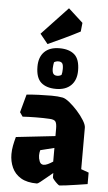

<svg xmlns="http://www.w3.org/2000/svg" viewBox="-63 -997 592 1049"><g transform="rotate(5 233.0 -472.5)"><path d="M181 12Q126 12 92.5 -8Q59 -28 43.5 -62Q28 -96 28 -136Q28 -159 32.5 -182.5Q37 -206 44 -231L259 -255V-296Q259 -324 251.5 -334.5Q244 -345 218 -346Q185 -348 143 -347.5Q101 -347 71 -345L55 -368L82 -467Q112 -470 148 -471.5Q184 -473 219 -473Q254 -473 280 -468Q295 -465 317.5 -447Q340 -429 362.5 -404Q385 -379 400 -354.5Q415 -330 415 -315V-87L457 -72V-9Q432 -5 399 0Q366 5 339 8.5Q312 12 304 12Q301 12 291.5 3.5Q282 -5 273.5 -15Q265 -25 265 -29V-53Q249 -40 230.5 -24.5Q212 -9 198.5 1.5Q185 12 181 12ZM179 -142Q179 -126 185.5 -109.5Q192 -93 208 -93Q218 -93 231 -99Q244 -105 259 -115V-190L183 -171Q179 -157 179 -142ZM172 -752 129 -805 272 -957 352 -884 347 -836Q311 -817 261.5 -793.5Q212 -770 172 -752ZM239 -512Q186 -512 157 -538Q128 -564 128 -625Q128 -677 157 -706Q186 -735 240 -735Q293 -735 322 -709.5Q351 -684 351 -622Q351 -570 321.5 -541Q292 -512 239 -512ZM239 -584Q253 -584 263 -591Q265 -597 266 -605.5Q267 -614 267 -624Q267 -647 260.5 -655Q254 -663 240 -663Q227 -663 216 -656Q215 -650 213.5 -641Q212 -632 212 -623Q212 -600 219 -592Q226 -584 239 -584Z"/></g></svg>

Font: Grenze Gotisch Black
Style: Regular
Weight: 900
Designer: Renata Polastri
Foundry: Omnibus-Type
Version: Version 1.001